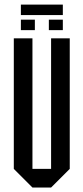

<svg xmlns="http://www.w3.org/2000/svg" viewBox="-20 -838 373 858"><path d="M41.7 -666.7H125V-83.3H208.3V-666.7H291.7V-83.3L208.3 0H125L41.7 -83.3ZM135.8 -703.3H73.3V-750H135.8ZM260.8 -703.3H198.3V-750H260.8ZM73.3 -770.8V-817.5H260.8V-770.8Z"/></svg>

Font: Yulong
Style: Regular
Weight: 400
Designer: GGBotNet
Foundry: f0n7.com
Version: 1.00